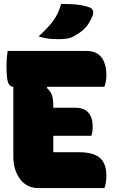

<svg xmlns="http://www.w3.org/2000/svg" viewBox="-20 -960 590 980"><path d="M19 -700H421Q457 -700 479.5 -684.5Q502 -669 512.5 -641Q523 -613 523 -578Q523 -561 520.5 -545.5Q518 -530 513 -517H49Q35 -517 27 -528Q19 -539 16 -563Q13 -587 13 -625Q13 -643 14.5 -662Q16 -681 19 -700ZM163 -410H368Q396 -410 415.5 -398Q435 -386 444 -364.5Q453 -343 453 -315Q453 -306 452.5 -298Q452 -290 450.5 -282Q449 -274 446 -267H163ZM174 0Q146 0 123 -11.5Q100 -23 83.5 -44.5Q67 -66 57.5 -95.5Q48 -125 48 -161Q48 -201 48 -240.5Q48 -280 48 -320Q48 -360 48 -400Q48 -440 48 -480Q48 -520 48 -560H240L219 -511Q239 -494 245.5 -473Q252 -452 252 -422Q252 -399 252 -371.5Q252 -344 252 -313Q252 -282 252 -249.5Q252 -217 252 -183H383Q456 -183 489.5 -154.5Q523 -126 523 -63Q523 -47 520.5 -29.5Q518 -12 513 0ZM292 -940Q316 -940 341.5 -939Q367 -938 391 -934Q415 -930 435 -923Q450 -918 454 -906Q458 -894 453 -881Q445 -861 435.5 -845Q426 -829 414 -816.5Q402 -804 387.5 -794Q373 -784 356 -774Q343 -767 324.5 -763.5Q306 -760 280 -760Q265 -760 247 -761Q229 -762 211 -765.5Q193 -769 177 -774Q207 -802 229 -826Q251 -850 266.5 -877Q282 -904 292 -940Z"/></svg>

Font: Recursive Casual Black
Style: Regular
Weight: 900
Version: Version 1.047